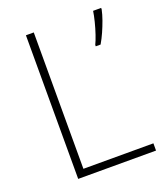

<svg xmlns="http://www.w3.org/2000/svg" viewBox="-132 -805 775 897"><g transform="rotate(-20 255.0 -357.0)"><path d="M102 0V-714H141V-36H489V0ZM476 -707Q471 -683 461.5 -656.5Q452 -630 440.5 -604Q429 -578 415 -554H391V-561Q399 -577 408.5 -605Q418 -633 425.5 -663Q433 -693 436 -714H476Z"/></g></svg>

Font: Noto Sans Cham ExtraLight
Style: Regular
Weight: 250
Version: Version 2.002